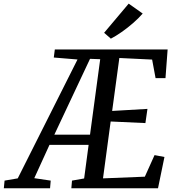

<svg xmlns="http://www.w3.org/2000/svg" viewBox="-106 -1008 938 1028"><path d="M-85.5 0 -81.5 -41 -11 -53 309 -689.5 182 -700 187.5 -743H791.5L780 -589.5H727L708.5 -689L533 -697.5L494.5 -414L683.5 -425L672.5 -349L486.5 -357.5L445.5 -53L669.5 -62L721.5 -177.5L774.5 -167.5L740 0H276L279.5 -41L344.5 -52.5L368.5 -232.5H159L77.5 -54L165.5 -41L162 0ZM185 -287H376L430.5 -691L376 -693ZM487.5 -801 451.5 -832.5 583 -988.5 658 -935.5Q636 -910 605.8 -883.8Q575.5 -857.5 544.2 -835.8Q513 -814 487.5 -801Z"/></svg>

Font: Merriweather 24pt SemiCondensed
Style: Italic
Weight: 400
Width: 4
Italic angle: -7.8°
Designer: Eben Sorkin
Foundry: Eben Sorkin
Version: Version 2.101